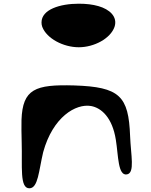

<svg xmlns="http://www.w3.org/2000/svg" viewBox="-20 -1008 815 1036"><path d="M139 8C186 7 189 -86 213 -187C265 -377 389 -450 471 -436C527 -426 586 -374 605 -254C619 -167 616 -58 665 -67C709 -75 686 -170 682 -274C674 -490 626 -539 380 -547C170 -553 102 -528 96 -361C95 -327 96 -287 97 -240C101 -110 85 9 139 8ZM405 -753C488 -753 576 -800 598 -863C616 -918 571 -958 511 -975C480 -984 445 -988 405 -988C304 -988 204 -957 204 -887C204 -879 205 -871 208 -863C232 -800 322 -753 405 -753Z"/></svg>

Font: Venom Sans
Style: Bd
Weight: 700
Version: Version 1.001